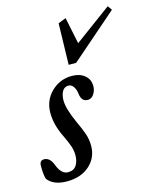

<svg xmlns="http://www.w3.org/2000/svg" viewBox="-128 -807 731 895"><g transform="rotate(-15 238.0 -359.0)"><path d="M231.4 -511.7 236.3 -710.9 273.9 -725.6 300.3 -597.7 478 -728.5 492.7 -707.5 267.6 -511.7ZM84.5 11.2Q19.5 11.2 -8.8 -25.9Q-15.6 -45.9 -15.6 -89.4Q-15.6 -116.2 6.3 -116.2Q34.7 -116.2 49.3 -76.7Q67.4 -28.8 99.6 -28.8Q127.4 -28.8 140.1 -48.3Q152.8 -67.9 152.8 -96.7Q152.8 -119.1 145.3 -141.6Q137.7 -164.1 121.1 -198.2Q90.8 -259.8 90.8 -316.4Q90.8 -377.4 132.3 -417.7Q173.8 -458 231.9 -458Q270 -458 293.5 -438.5Q316.9 -418.9 316.9 -386.7Q316.9 -365.7 305.4 -348.1Q293.9 -330.6 275.9 -330.6Q245.1 -330.6 240.7 -370.6Q238.3 -391.6 228.5 -405Q218.8 -418.5 205.1 -418.5Q185.1 -418.5 175 -400.9Q165 -383.3 165 -356.9Q165 -317.4 197.8 -245.1Q217.3 -203.6 226.1 -176.8Q234.9 -149.9 234.9 -120.1Q234.9 -63.5 193.4 -26.1Q151.9 11.2 84.5 11.2Z"/></g></svg>

Font: Elstob 8pt Medium
Style: Italic
Weight: 500
Italic angle: -20°
Designer: Peter S. Baker
Version: Version 1.015